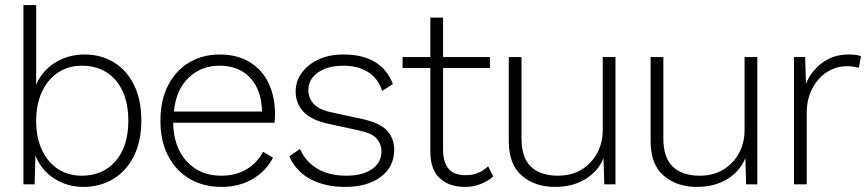

<svg xmlns="http://www.w3.org/2000/svg" viewBox="-20 -724 3407 754"><path d="M308 10Q243 10 192 -23.5Q141 -57 119 -114L116 0H72V-704H122V-391Q145 -446 196.5 -478Q248 -510 312 -510Q377 -510 427.5 -479Q478 -448 506.5 -390Q535 -332 535 -250Q535 -169 505.5 -110.5Q476 -52 424.5 -21Q373 10 308 10ZM301 -34Q385 -34 434.5 -92Q484 -150 484 -250Q484 -350 435 -408Q386 -466 301 -466Q249 -466 208.5 -439.5Q168 -413 145 -364Q122 -315 122 -249Q122 -183 145 -134.5Q168 -86 208 -60Q248 -34 301 -34Z M850 10Q780 10 726 -21Q672 -52 641 -110.5Q610 -169 610 -250Q610 -331 640.5 -389.5Q671 -448 723.5 -479Q776 -510 843 -510Q911 -510 960 -480.5Q1009 -451 1034.5 -398Q1060 -345 1060 -275Q1060 -265 1059.5 -256.5Q1059 -248 1058 -242H660Q662 -145 714 -89.5Q766 -34 848 -34Q906 -34 948 -59Q990 -84 1013 -128L1052 -105Q1025 -52 972 -21Q919 10 850 10ZM663 -286H1009Q1007 -370 963 -418Q919 -466 842 -466Q770 -466 720.5 -418.5Q671 -371 663 -286Z M1335 10Q1258 10 1201 -19.5Q1144 -49 1116 -110L1158 -139Q1180 -89 1226.5 -61.5Q1273 -34 1340 -34Q1404 -34 1441 -60Q1478 -86 1478 -129Q1478 -158 1459.5 -179.5Q1441 -201 1389 -212L1273 -237Q1202 -252 1171.5 -285.5Q1141 -319 1141 -364Q1141 -405 1165 -438Q1189 -471 1231 -490.5Q1273 -510 1329 -510Q1478 -510 1523 -394L1481 -367Q1464 -418 1424 -442Q1384 -466 1329 -466Q1267 -466 1229 -439.5Q1191 -413 1191 -370Q1191 -341 1210.5 -317.5Q1230 -294 1281 -283L1401 -257Q1471 -242 1499.5 -211.5Q1528 -181 1528 -136Q1528 -69 1475.5 -29.5Q1423 10 1335 10Z M1897 -71 1917 -31Q1897 -13 1868 -1.5Q1839 10 1806 10Q1744 10 1707 -24Q1670 -58 1670 -129V-457H1561V-500H1670V-655H1720V-500H1904V-457H1720V-135Q1720 -88 1741 -62Q1762 -36 1808 -36Q1836 -36 1857.5 -45Q1879 -54 1897 -71Z M2159 10Q2081 10 2029.5 -34Q1978 -78 1978 -170V-500H2028V-182Q2028 -104 2065.5 -69Q2103 -34 2171 -34Q2225 -34 2264.5 -58.5Q2304 -83 2325.5 -123.5Q2347 -164 2347 -213V-500H2397V0H2353L2350 -103Q2328 -50 2278 -20Q2228 10 2159 10Z M2716 10Q2638 10 2586.5 -34Q2535 -78 2535 -170V-500H2585V-182Q2585 -104 2622.5 -69Q2660 -34 2728 -34Q2782 -34 2821.5 -58.5Q2861 -83 2882.5 -123.5Q2904 -164 2904 -213V-500H2954V0H2910L2907 -103Q2885 -50 2835 -20Q2785 10 2716 10Z M3098 0V-500H3142L3145 -394Q3163 -442 3207 -476Q3251 -510 3313 -510Q3326 -510 3339.5 -508.5Q3353 -507 3361 -503L3353 -458Q3344 -460 3333 -462Q3322 -464 3305 -464Q3263 -464 3227 -440.5Q3191 -417 3169.5 -375.5Q3148 -334 3148 -280V0Z"/></svg>

Font: Prodigy Sans Light
Style: Regular
Weight: 300
Designer: Wei Huang
Foundry: Wei Huang
Version: Version 1.003; ttfautohint (v1.8.3)